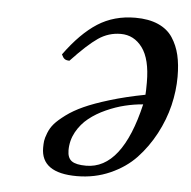

<svg xmlns="http://www.w3.org/2000/svg" viewBox="-40 -479 525 529"><g transform="rotate(5 222.0 -214.5)"><path d="M162.1 -59.1Q162.1 -38.1 174.1 -29.5Q186 -21 213.9 -21Q313.5 -21 356 -203.1Q331.5 -201.2 306.2 -195.1Q280.8 -189 254.6 -177.2Q228.5 -165.5 208.3 -149.4Q188 -133.3 175 -109.9Q162.1 -86.4 162.1 -59.1ZM359.9 -230Q360.8 -237.8 360.8 -264.2Q360.8 -328.6 337.6 -359.9Q314.5 -391.1 277.8 -391.1Q244.1 -391.1 215.8 -371.8Q187.5 -352.5 143.1 -305.2Q134.3 -305.2 129.6 -308.6Q125 -312 121.1 -320.8Q165 -381.3 210.2 -410.2Q255.4 -439 314 -439Q351.1 -439 377.2 -427.5Q403.3 -416 417.5 -394.5Q431.6 -373 437.7 -346.9Q443.8 -320.8 443.8 -287.1Q443.8 -248 434.1 -207.5Q424.3 -167 403.6 -127.9Q382.8 -88.9 354 -58.3Q325.2 -27.8 282.7 -9Q240.2 9.8 190.9 9.8Q91.8 9.8 91.8 -60.1Q91.8 -70.8 92.8 -78.9Q93.8 -86.9 99.4 -101.3Q105 -115.7 115 -127.2Q125 -138.7 145 -153.6Q165 -168.5 192.4 -180.9Q219.7 -193.4 262.9 -206.5Q306.2 -219.7 359.9 -230Z"/></g></svg>

Font: Common Serif
Style: Bold Italic
Weight: 700
Italic angle: -12°
Designer: Philipp H. Poll, Khaled Hosny
Foundry: Stefan Peev, Context Ltd.
Version: Version 1.026